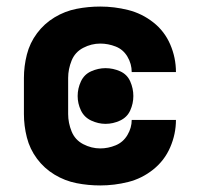

<svg xmlns="http://www.w3.org/2000/svg" viewBox="-20 -558 616 586"><path d="M286 8Q329 8 371 -2.5Q413 -13 447.5 -40.5Q482 -68 499.5 -108.5Q517 -149 517 -192H382Q382 -168 369 -146Q356 -124 333 -114.5Q310 -105 286 -105Q259 -105 234 -118Q209 -131 198.5 -157Q188 -183 188 -210V-320Q188 -347 198.5 -373Q209 -399 234 -412Q259 -425 286 -425Q310 -425 333 -416Q356 -407 369 -385Q382 -363 382 -338H517Q517 -382 499.5 -422.5Q482 -463 447.5 -490Q413 -517 371 -527.5Q329 -538 286 -538Q249 -538 213.5 -531Q178 -524 146.5 -505Q115 -486 93 -456.5Q71 -427 62 -391.5Q53 -356 53 -320V-210Q53 -174 62 -138.5Q71 -103 93 -73.5Q115 -44 146.5 -25Q178 -6 213.5 1Q249 8 286 8ZM302 -180Q325 -180 346.5 -190Q368 -200 377.5 -221Q387 -242 387 -265Q387 -288 377.5 -309.5Q368 -331 346.5 -340.5Q325 -350 302 -350Q280 -350 258.5 -340.5Q237 -331 227 -309.5Q217 -288 217 -265Q217 -242 227 -221Q237 -200 258.5 -190Q280 -180 302 -180Z"/></svg>

Font: Iosevka Sparkle Extrabold
Style: Regular
Weight: 800
Designer: Belleve Invis
Foundry: Belleve Invis
Version: Version 4.5.0; ttfautohint (v1.8.3)